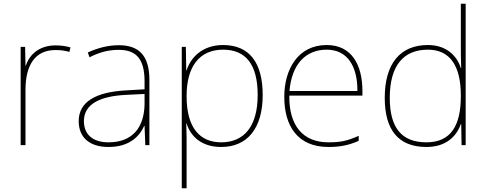

<svg xmlns="http://www.w3.org/2000/svg" viewBox="-20 -780 2612 1032"><path d="M278 -536C193 -536 138 -488 119 -427H117L115 -528H91V0H117V-297C117 -428 167 -511 278 -511C308 -511 328 -508 353 -501L359 -525C335 -532 310 -536 278 -536Z M619 -537C560 -537 505 -522 452 -498L461 -472C518 -501 566 -512 619 -512C712 -512 757 -463 757 -343V-300L654 -294C497 -285 403 -234 403 -129C403 -45 457 10 563 10C671 10 727 -42 755 -103H757L761 0H783V-350C783 -480 728 -537 619 -537ZM656 -270 757 -275V-220C755 -99 696 -15 563 -15C478 -15 431 -58 431 -129C431 -222 520 -263 656 -270Z M1179 -538C1069 -538 1005 -472 983 -402H981L979 -528H957V232H983V15C983 -27 983 -71 981 -116H983C1005 -46 1064 10 1169 10C1310 10 1392 -91 1392 -269C1392 -445 1319 -538 1179 -538ZM1179 -513C1301 -513 1365 -434 1365 -269C1365 -101 1292 -15 1169 -15C1055 -15 983 -92 983 -262V-265C983 -421 1051 -513 1179 -513Z M1736 -538C1582 -538 1508 -408 1508 -259C1508 -104 1579 10 1745 10C1809 10 1857 0 1908 -23V-50C1846 -22 1809 -15 1745 -15C1608 -15 1533 -105 1535 -266H1928V-291C1928 -430 1871 -538 1736 -538ZM1736 -513C1848 -513 1902 -423 1901 -291H1536C1548 -436 1624 -513 1736 -513Z M2272 10C2377 10 2433 -46 2457 -113H2459L2461 0H2483V-760H2457V-543C2457 -501 2457 -459 2459 -414H2457C2435 -484 2376 -538 2280 -538C2130 -538 2048 -437 2048 -254C2048 -83 2120 10 2272 10ZM2272 -15C2138 -15 2075 -94 2075 -254C2075 -427 2148 -513 2280 -513C2399 -513 2457 -426 2457 -266V-263C2457 -107 2405 -15 2272 -15Z"/></svg>

Font: Noto Sans Lao UI Thin
Style: Regular
Weight: 100
Designer: Monotype Design Team
Foundry: Monotype Imaging Inc.
Version: Version 2.000